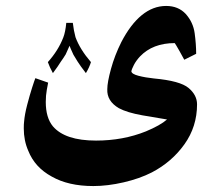

<svg xmlns="http://www.w3.org/2000/svg" viewBox="-20 -429 733 646"><path d="M643 -78Q643 -3 600.5 56.5Q558 116 491 151Q450 172 396 184.5Q342 197 294 197Q210 197 154 165Q97 134 75 78Q60 44 60 3Q60 -12 61 -19Q63 -44 71.5 -76.5Q80 -109 88 -134Q96 -159 99 -166L142 -151Q141 -146 137.5 -127Q134 -108 134 -86Q134 -33 158 -4Q199 44 303 44Q394 44 471 13Q519 -7 542 -27Q497 -35 459 -41Q408 -50 380 -65Q339 -89 341 -129Q341 -152 353.5 -197.5Q366 -243 388 -287Q419 -347 457 -378Q495 -409 539 -409Q580 -409 605 -382Q630 -354 635 -317Q640 -280 640 -248L600 -228Q596 -236 583.5 -258Q571 -280 568 -284Q494 -284 451 -239Q438 -225 430.5 -210.5Q423 -196 422 -189Q423 -180 446 -174Q469 -168 498 -165Q586 -157 614.5 -133Q643 -109 643 -78ZM193 -303Q200 -321 203 -352H225Q228 -326 234 -304Q249 -263 286 -220Q281 -203 269 -183Q249 -209 241 -222L227 -245Q215 -271 214 -275L201 -246Q191 -230 185 -222Q176 -207 158 -183Q147 -203 141 -220Q176 -259 193 -303Z"/></svg>

Font: Mirza
Style: Bold
Weight: 700
Designer: Arabic design by Kourosh Beigpour, Latin design by Eduardo Tunni, engineering by Lasse Fister
Version: Version 1.0010g